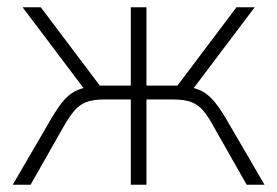

<svg xmlns="http://www.w3.org/2000/svg" viewBox="-20 -507 761 527"><path d="M15 0 110 -163Q132 -202 148.5 -223.5Q165 -245 184 -255.5Q203 -266 232 -270L214 -259L42 -487H92L254 -272H339V-487H382V-272H467L629 -487H679L507 -259L489 -270Q517 -266 535 -256.5Q553 -247 570.5 -225.5Q588 -204 611 -163L706 0H657L569 -155Q553 -185 539 -202Q525 -219 506 -226.5Q487 -234 455 -234H382V0H339V-234H267Q235 -234 216 -226.5Q197 -219 183 -202Q169 -185 152 -155L64 0Z"/></svg>

Font: Nunito Sans 10pt SemiCondensed ExtraLight
Style: Regular
Weight: 250
Width: 4
Designer: Vernon Adams
Foundry: Vernon Adams
Version: Version 3.101;gftools[0.9.27]